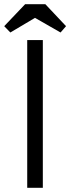

<svg xmlns="http://www.w3.org/2000/svg" viewBox="-27 -890 333 910"><path d="M176 -700H102V0H176ZM92 -870 -7 -766 22 -736 177 -828 101 -827 260 -736 286 -766 188 -870Z"/></svg>

Font: Tilda Sans VF
Style: Regular
Weight: 400
Designer: ParaType Ltd
Foundry: ParaType Ltd
Version: Version 1.010